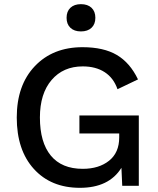

<svg xmlns="http://www.w3.org/2000/svg" viewBox="-20 -898 764 928"><path d="M371.1 -877.9Q403.8 -877.9 422.4 -860.4Q440.9 -842.8 440.9 -812Q440.9 -781.2 422.4 -763.7Q403.8 -746.1 371.1 -746.1Q338.9 -746.1 320.3 -763.7Q301.8 -781.2 301.8 -812Q301.8 -842.8 320.3 -860.4Q338.9 -877.9 371.1 -877.9ZM366.2 9.8Q226.6 9.8 143.8 -81.3Q61 -172.4 61 -330.1Q61 -486.3 148.2 -578.1Q235.4 -669.9 378.9 -669.9Q481 -669.9 544.7 -632.3Q608.4 -594.7 647 -514.2L547.9 -466.8Q529.3 -521 486.1 -549.1Q442.9 -577.1 379.9 -577.1Q285.6 -577.1 229.2 -511.2Q172.9 -445.3 172.9 -330.1Q172.9 -210 225.6 -146Q278.3 -82 379.9 -82Q458 -82 507.1 -121.1Q556.2 -160.2 556.2 -233.9V-252.9H363.8V-339.8H650.9V0H570.8L566.9 -86.9Q506.8 9.8 366.2 9.8Z"/></svg>

Font: Work Sans Medium
Style: Regular
Weight: 500
Designer: Wei Huang
Foundry: Wei Huang
Version: Version 2.012